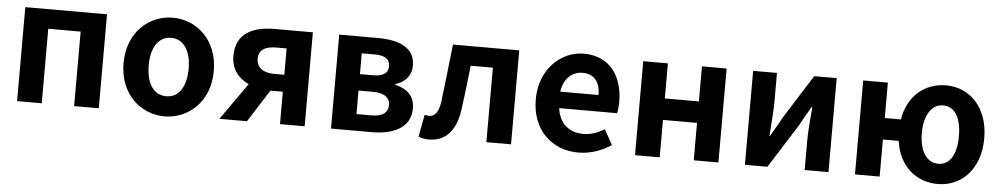

<svg xmlns="http://www.w3.org/2000/svg" viewBox="-36 -850 5935 1140"><g transform="rotate(5 2931.5 -280.0)"><path d="M79 0H226V-444H419V0H566V-560H79Z M958 14C1098 14 1227 -94 1227 -280C1227 -466 1098 -574 958 -574C818 -574 689 -466 689 -280C689 -94 818 14 958 14ZM958 -106C882 -106 839 -174 839 -280C839 -385 882 -454 958 -454C1034 -454 1077 -385 1077 -280C1077 -174 1034 -106 958 -106Z M1646 0H1793V-560H1565C1436 -560 1335 -515 1335 -379C1335 -299 1380 -248 1440 -220L1285 0H1449L1572 -193H1573H1646ZM1584 -294C1517 -294 1480 -326 1480 -375C1480 -427 1517 -451 1584 -451H1646V-294Z M1950 0H2194C2322 0 2424 -47 2424 -161C2424 -238 2376 -276 2308 -292V-297C2372 -315 2402 -362 2402 -414C2402 -522 2306 -560 2182 -560H1950ZM2093 -337V-461H2173C2235 -461 2261 -438 2261 -398C2261 -360 2235 -337 2170 -337ZM2093 -99V-239H2182C2250 -239 2281 -210 2281 -170C2281 -127 2252 -99 2185 -99Z M2534 14C2635 14 2694 -54 2712 -179C2724 -267 2734 -356 2744 -444H2876V0H3023V-560H2628C2615 -446 2603 -332 2589 -219C2580 -152 2557 -126 2524 -126C2513 -126 2505 -128 2497 -130L2472 2C2491 10 2510 14 2534 14Z M3425 14C3494 14 3565 -10 3620 -48L3570 -138C3530 -113 3490 -99 3444 -99C3361 -99 3301 -147 3289 -239H3634C3638 -252 3641 -279 3641 -307C3641 -461 3561 -574 3407 -574C3274 -574 3146 -461 3146 -280C3146 -95 3268 14 3425 14ZM3287 -337C3298 -418 3350 -460 3409 -460C3481 -460 3515 -412 3515 -337Z M3762 0H3909V-223H4112V0H4259V-560H4112V-351H3909V-560H3762Z M4417 0H4551L4715 -259C4733 -292 4763 -344 4782 -377H4786C4780 -307 4773 -233 4773 -176V0H4915V-560H4781L4617 -300C4600 -267 4569 -216 4550 -183H4547C4551 -252 4559 -327 4559 -383V-560H4417Z M5559 -106C5490 -106 5447 -174 5447 -280C5447 -385 5490 -454 5559 -454C5631 -454 5668 -385 5668 -280C5668 -174 5631 -106 5559 -106ZM5567 14C5706 14 5819 -94 5819 -280C5819 -466 5706 -574 5567 -574C5439 -574 5340 -491 5316 -349H5220V-560H5073V0H5220V-221H5314C5335 -73 5436 14 5567 14Z"/></g></svg>

Font: Source Han Sans CN
Style: Bold
Weight: 700
Designer: Ryoko NISHIZUKA 西塚涼子 (kana, bopomofo & ideographs); Paul D. Hunt (Latin, Greek & Cyrillic); Sandoll Communications 산돌커뮤니
Foundry: Adobe
Version: Version 2.001;hotconv 1.0.107;makeotfexe 2.5.65593